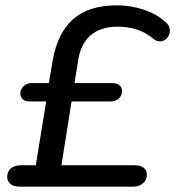

<svg xmlns="http://www.w3.org/2000/svg" viewBox="-20 -699 656 719"><path d="M7 -36Q7 -57 21 -68.5Q35 -80 58 -80H114L153 -319H93Q74 -319 65 -327.5Q56 -336 56 -349Q56 -365 68.5 -376.5Q81 -388 98 -388H163L177 -471Q195 -575 253.5 -627Q312 -679 418 -679Q470 -679 518 -663Q566 -647 598 -618Q616 -604 616 -584Q616 -568 605 -556Q594 -544 579 -544Q565 -544 554 -554Q525 -578 492.5 -588.5Q460 -599 421 -599Q357 -599 320 -567.5Q283 -536 273 -475L259 -388H399Q418 -388 427.5 -379.5Q437 -371 437 -358Q437 -341 424.5 -330Q412 -319 394 -319H248L210 -80H485Q507 -80 518.5 -70.5Q530 -61 530 -45Q530 -25 515.5 -12.5Q501 0 479 0H55Q32 0 19.5 -10Q7 -20 7 -36Z"/></svg>

Font: SN Pro
Style: Italic
Weight: 400
Italic angle: -9°
Designer: Tobias Whetton
Foundry: Supernotes
Version: Version 1.003